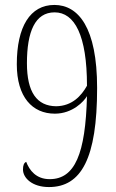

<svg xmlns="http://www.w3.org/2000/svg" viewBox="-20 -744 469 777"><path d="M178 13C309 13 373 -103 373 -388C373 -633 297 -724 200 -724C102 -724 48 -636 48 -484C48 -351 111 -284 202 -284C274 -284 320 -334 332 -355C326 -121 283 -19 181 -19C126 -19 99 -55 86 -89C77 -85 73 -75 73 -58C73 -24 110 13 178 13ZM207 -314C129 -315 89 -371 89 -488C89 -616 122 -694 201 -694C282 -694 332 -601 332 -397C309 -356 272 -315 207 -314Z"/></svg>

Font: Noto Serif Georgian ExtraCondensed ExtraLight
Style: Regular
Weight: 200
Width: 2
Designer: Monotype Design Team, Akaki Razmadze
Foundry: Google LLC
Version: Version 2.003